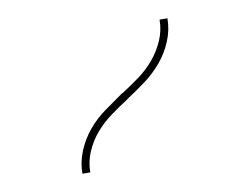

<svg xmlns="http://www.w3.org/2000/svg" viewBox="-48 -836 596 458"><g transform="rotate(-10 250.0 -607.0)"><path d="M118 -442Q118 -470 129 -496.5Q140 -523 158 -544.5Q176 -566 199 -582.5Q222 -599 245 -615H246Q268 -629 288.5 -644Q309 -659 325.5 -678.5Q342 -698 352.5 -722Q363 -746 363 -772H382Q382 -744 371 -717.5Q360 -691 342 -669.5Q324 -648 301 -631Q278 -614 255 -599L254 -598Q232 -584 211.5 -569Q191 -554 174.5 -535Q158 -516 147.5 -492Q137 -468 137 -442Z"/></g></svg>

Font: Iosevka Term Curly Thin
Style: Regular
Weight: 100
Designer: Belleve Invis
Foundry: Belleve Invis
Version: Version 32.3.0